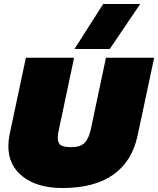

<svg xmlns="http://www.w3.org/2000/svg" viewBox="-20 -934 794 964"><path d="M354 -688 498 -914H684L531 -688ZM293 10Q169 10 95.5 -46.5Q22 -103 22 -200Q22 -228 28 -258L110 -644H352L276 -285Q270 -260 270 -242Q270 -214 286.5 -204.5Q303 -195 337 -195Q384 -195 405 -217Q426 -239 436 -285L512 -644H754L671 -254Q644 -125 549.5 -57.5Q455 10 293 10Z"/></svg>

Font: Kanit Black
Style: Italic
Weight: 900
Italic angle: -12°
Designer: Katatrad Team
Foundry: CadsonDemak
Version: Version 2.000; ttfautohint (v1.8.3)